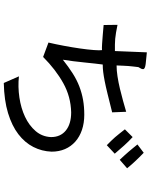

<svg xmlns="http://www.w3.org/2000/svg" viewBox="92 -848 815 1040"><g transform="rotate(90 500.0 -328.5)"><path d="M330 -477Q328 -463 325 -436.5Q322 -410 319 -379.5Q316 -349 312 -317Q308 -285 304 -261Q343 -292 378.5 -314.5Q414 -337 449.5 -350.5Q485 -364 522 -370.5Q559 -377 602 -377Q647 -377 684 -364.5Q721 -352 747.5 -328.5Q774 -305 788 -272.5Q802 -240 802 -200Q800 -147 776.5 -101Q753 -55 707.5 -20Q662 15 593 36Q524 57 430 59L394 -23Q450 -17 508 -25.5Q566 -34 613 -56Q660 -78 690.5 -113.5Q721 -149 723 -197Q723 -248 687.5 -277Q652 -306 589 -306Q504 -304 430.5 -263Q357 -222 289 -154L211 -183Q220 -221 228.5 -266.5Q237 -312 243 -353.5Q249 -395 251.5 -428Q254 -461 252 -473Q241 -472 218 -473.5Q195 -475 171.5 -477Q148 -479 131 -480.5Q114 -482 116 -482L115 -557Q139 -552 157 -549Q175 -546 190.5 -544.5Q206 -543 221.5 -543Q237 -543 257 -543L264 -716Q300 -713 327.5 -709.5Q355 -706 355 -696Q355 -691 353 -686Q351 -681 344 -670Q342 -653 340.5 -640Q339 -627 338 -614.5Q337 -602 336.5 -587.5Q336 -573 335 -552Q362 -552 394.5 -557Q427 -562 460.5 -570Q494 -578 526.5 -587Q559 -596 586 -604L589 -528Q529 -513 488.5 -503Q448 -493 419.5 -487.5Q391 -482 370.5 -479.5Q350 -477 330 -477ZM681 -597 723 -639Q747 -617 769 -592.5Q791 -568 813 -542L767 -499Q753 -513 743 -523Q733 -533 724 -543.5Q715 -554 705 -566.5Q695 -579 681 -597ZM763 -665 808 -699Q835 -673 855 -651.5Q875 -630 892 -609L846 -569Q832 -584 822 -595Q812 -606 803 -616.5Q794 -627 785 -638Q776 -649 763 -665Z"/></g></svg>

Font: D2Coding
Style: Regular
Weight: 400
Monospace: yes
Designer: Yong-Rak Park; Jeong-Hwan Yoon; Sang-Min Lee;
Foundry: NHN Corporation
Version: Version 1.3.2; Build 20180524